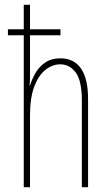

<svg xmlns="http://www.w3.org/2000/svg" viewBox="-20 -780 456 800"><path d="M105 -760V-658H232V-633H105V-492Q105 -469 105 -455Q105 -441 103 -424H105Q113 -450 128 -476Q143 -502 168.5 -519.5Q194 -537 232 -537Q288 -537 317.5 -494.5Q347 -452 347 -366V0H321V-360Q321 -444 295.5 -478Q270 -512 231 -512Q199 -512 170 -489.5Q141 -467 123 -420Q105 -373 105 -298V0H79V-633H13V-658H79V-760Z"/></svg>

Font: Noto Sans Gurmukhi ExtraCondensed Thin
Style: Regular
Weight: 100
Width: 2
Designer: Jelle Bosma - Monotype Design Team
Foundry: Monotype Imaging Inc.
Version: Version 2.004; ttfautohint (v1.8.4.7-5d5b)